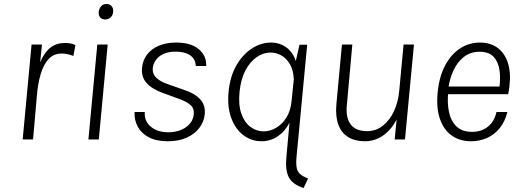

<svg xmlns="http://www.w3.org/2000/svg" viewBox="-20 -698 2598 961"><path d="M93.5 0 138 -475H190L181 -386.5Q202.5 -436.5 232.5 -459.8Q262.5 -483 305 -483Q316 -483 330.2 -481Q344.5 -479 357.5 -472.5L347.5 -418Q333.5 -423.5 318.5 -426.8Q303.5 -430 289 -430Q249 -430 223.5 -402.8Q198 -375.5 183.8 -327.8Q169.5 -280 164.5 -218L145.5 0Z M506 -600.5Q489.5 -600.5 481 -611.2Q472.5 -622 474 -638.5Q475.5 -653 485.2 -665.5Q495 -678 513.5 -678Q530.5 -678 539.2 -666.5Q548 -655 546.5 -638.5Q544.5 -620.5 533.2 -610.5Q522 -600.5 506 -600.5ZM422.5 0 467 -475H519L474.5 0Z M819.5 9Q762.5 9 725 -10.8Q687.5 -30.5 669.5 -63.8Q651.5 -97 653.5 -137.5H704.5Q702 -90 735.8 -63Q769.5 -36 822 -36Q873.5 -36 909.2 -60.2Q945 -84.5 949.5 -124Q953.5 -156.5 931.5 -174.2Q909.5 -192 869.5 -205.5L794.5 -233Q741 -252 713.5 -282.8Q686 -313.5 691 -360.5Q695 -397.5 716.5 -425.5Q738 -453.5 775 -469.2Q812 -485 861.5 -485Q935.5 -485 975 -451.8Q1014.5 -418.5 1012 -367.5H960Q958.5 -403.5 931.2 -421.5Q904 -439.5 860 -439.5Q822 -439.5 797.5 -427.8Q773 -416 760.5 -398Q748 -380 745 -361Q741 -329 763 -308.2Q785 -287.5 825 -275L899 -249Q952.5 -232 981.2 -201.8Q1010 -171.5 1004.5 -124Q1001 -89 978.2 -58.5Q955.5 -28 915.5 -9.5Q875.5 9 819.5 9Z M1499.5 243Q1443.5 225 1425 188.2Q1406.5 151.5 1414 81.5L1429 -84Q1407 -40.5 1370.2 -15.8Q1333.5 9 1289 9Q1239 9 1198.8 -21Q1158.5 -51 1137.8 -106.5Q1117 -162 1124 -238.5Q1131.5 -315.5 1163.2 -370.8Q1195 -426 1241 -455.5Q1287 -485 1336 -485Q1379.5 -485 1412.8 -461Q1446 -437 1460.5 -392.5L1479 -474H1517.5L1464.5 84Q1461 120 1464.8 140.5Q1468.5 161 1482 173Q1495.5 185 1522 195.5ZM1299 -40.5Q1331.5 -40.5 1362 -58.2Q1392.5 -76 1413.8 -110Q1435 -144 1439.5 -193L1450.5 -301.5Q1448.5 -346 1431.8 -375.5Q1415 -405 1389.2 -420Q1363.5 -435 1334 -435Q1298 -435 1264.8 -412.2Q1231.5 -389.5 1208.5 -345.8Q1185.5 -302 1179 -238.5Q1172.5 -172.5 1188.2 -128.5Q1204 -84.5 1234 -62.5Q1264 -40.5 1299 -40.5Z M1806 9Q1756.5 9 1722.8 -11.8Q1689 -32.5 1673.8 -73.2Q1658.5 -114 1663.5 -174L1691.5 -475H1743.5L1716.5 -177Q1709 -110 1734.8 -75.8Q1760.5 -41.5 1817 -41.5Q1862 -41.5 1896.2 -68.8Q1930.5 -96 1951.8 -141.2Q1973 -186.5 1978 -241L2000 -475H2052L2007 0H1955.5L1965 -99.5Q1938.5 -48.5 1897.5 -19.8Q1856.5 9 1806 9Z M2337.5 9Q2281 9 2240.8 -19.8Q2200.5 -48.5 2181.8 -103.2Q2163 -158 2170.5 -235.5Q2178 -313 2207.2 -369Q2236.5 -425 2281.8 -455Q2327 -485 2382.5 -485Q2421 -485 2449.5 -471.2Q2478 -457.5 2497 -432.5Q2516 -407.5 2524.8 -374.5Q2533.5 -341.5 2532.5 -302.5Q2532 -286 2529.8 -266Q2527.5 -246 2523.5 -226.5H2199.5L2224 -242Q2217.5 -185 2227 -138.8Q2236.5 -92.5 2264.8 -65.2Q2293 -38 2343 -38Q2389 -38 2421.5 -63.5Q2454 -89 2465 -137.5H2519.5Q2507.5 -89 2480.8 -56.2Q2454 -23.5 2417 -7.2Q2380 9 2337.5 9ZM2224 -256 2206 -265H2504L2479.5 -259Q2486 -306.5 2480 -347.5Q2474 -388.5 2450.5 -413.8Q2427 -439 2380.5 -439Q2335 -439 2302.2 -413.5Q2269.5 -388 2250 -346.2Q2230.5 -304.5 2224 -256Z"/></svg>

Font: Karla Light
Style: Italic
Weight: 300
Italic angle: -8°
Designer: Jonathan Pinhorn
Version: Version 2.004;gftools[0.9.33]